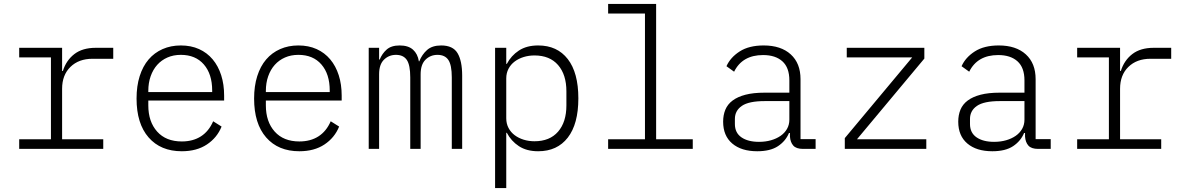

<svg xmlns="http://www.w3.org/2000/svg" viewBox="-20 -760 6040 980"><path d="M78 -49H240V-467H78V-516H297V-398H301Q318 -452 359.5 -484Q401 -516 469 -516H558V-460H452Q382 -460 339.5 -418.5Q297 -377 297 -307V-49H507V0H78Z M908 12Q800 12 738.5 -58.5Q677 -129 677 -257Q677 -321 693 -371.5Q709 -422 738.5 -456.5Q768 -491 810 -509.5Q852 -528 903 -528Q955 -528 996 -509.5Q1037 -491 1065.5 -457Q1094 -423 1109 -376Q1124 -329 1124 -272V-247H737V-222Q737 -139 782 -88.5Q827 -38 908 -38Q965 -38 1005.5 -64Q1046 -90 1068 -141L1111 -114Q1088 -57 1036 -22.5Q984 12 908 12ZM903 -480Q865 -480 834.5 -466.5Q804 -453 782.5 -429Q761 -405 749 -371Q737 -337 737 -296V-290H1063V-298Q1063 -382 1020.5 -431Q978 -480 903 -480Z M1508 12Q1400 12 1338.5 -58.5Q1277 -129 1277 -257Q1277 -321 1293 -371.5Q1309 -422 1338.5 -456.5Q1368 -491 1410 -509.5Q1452 -528 1503 -528Q1555 -528 1596 -509.5Q1637 -491 1665.5 -457Q1694 -423 1709 -376Q1724 -329 1724 -272V-247H1337V-222Q1337 -139 1382 -88.5Q1427 -38 1508 -38Q1565 -38 1605.5 -64Q1646 -90 1668 -141L1711 -114Q1688 -57 1636 -22.5Q1584 12 1508 12ZM1503 -480Q1465 -480 1434.5 -466.5Q1404 -453 1382.5 -429Q1361 -405 1349 -371Q1337 -337 1337 -296V-290H1663V-298Q1663 -382 1620.5 -431Q1578 -480 1503 -480Z M1862 0V-516H1915V-456H1918Q1930 -486 1953.5 -507Q1977 -528 2020 -528Q2064 -528 2088 -506.5Q2112 -485 2118 -447H2120Q2134 -482 2160 -505Q2186 -528 2232 -528Q2292 -528 2315.5 -488.5Q2339 -449 2339 -374V0H2286V-365Q2286 -428 2268.5 -454Q2251 -480 2213 -480Q2177 -480 2152 -455.5Q2127 -431 2127 -381V0H2074V-365Q2074 -428 2056.5 -454Q2039 -480 2001 -480Q1965 -480 1940 -455.5Q1915 -431 1915 -381V0Z M2507 -516H2564V-434H2567Q2589 -476 2628.5 -502Q2668 -528 2727 -528Q2824 -528 2878 -458.5Q2932 -389 2932 -258Q2932 -127 2878 -57.5Q2824 12 2727 12Q2668 12 2628.5 -14Q2589 -40 2567 -82H2564V200H2507ZM2708 -39Q2786 -39 2828.5 -88Q2871 -137 2871 -222V-294Q2871 -379 2828.5 -428Q2786 -477 2708 -477Q2679 -477 2653 -469Q2627 -461 2607 -446Q2587 -431 2575.5 -409Q2564 -387 2564 -360V-156Q2564 -129 2575.5 -107Q2587 -85 2607 -70Q2627 -55 2653 -47Q2679 -39 2708 -39Z M3084 -49H3272V-691H3084V-740H3329V-49H3516V0H3084Z M4079 0Q4044 0 4029 -17Q4014 -34 4012 -63V-81H4007Q3990 -40 3951 -14Q3912 12 3845 12Q3764 12 3717.5 -27.5Q3671 -67 3671 -139Q3671 -173 3682.5 -200.5Q3694 -228 3719.5 -247Q3745 -266 3785 -276.5Q3825 -287 3883 -287H4009V-350Q4009 -415 3973.5 -447Q3938 -479 3875 -479Q3769 -479 3727 -394L3688 -422Q3708 -467 3755.5 -497.5Q3803 -528 3878 -528Q3966 -528 4016 -482.5Q4066 -437 4066 -356V-50H4143V0ZM3854 -36Q3887 -36 3915 -44Q3943 -52 3964 -66.5Q3985 -81 3997 -102Q4009 -123 4009 -149V-244H3883Q3802 -244 3766.5 -219.5Q3731 -195 3731 -153V-127Q3731 -82 3764.5 -59Q3798 -36 3854 -36Z M4292 0V-55L4636 -467H4302V-516H4698V-461L4354 -49H4708V0Z M5279 0Q5244 0 5229 -17Q5214 -34 5212 -63V-81H5207Q5190 -40 5151 -14Q5112 12 5045 12Q4964 12 4917.5 -27.5Q4871 -67 4871 -139Q4871 -173 4882.5 -200.5Q4894 -228 4919.5 -247Q4945 -266 4985 -276.5Q5025 -287 5083 -287H5209V-350Q5209 -415 5173.5 -447Q5138 -479 5075 -479Q4969 -479 4927 -394L4888 -422Q4908 -467 4955.5 -497.5Q5003 -528 5078 -528Q5166 -528 5216 -482.5Q5266 -437 5266 -356V-50H5343V0ZM5054 -36Q5087 -36 5115 -44Q5143 -52 5164 -66.5Q5185 -81 5197 -102Q5209 -123 5209 -149V-244H5083Q5002 -244 4966.5 -219.5Q4931 -195 4931 -153V-127Q4931 -82 4964.5 -59Q4998 -36 5054 -36Z M5478 -49H5640V-467H5478V-516H5697V-398H5701Q5718 -452 5759.5 -484Q5801 -516 5869 -516H5958V-460H5852Q5782 -460 5739.5 -418.5Q5697 -377 5697 -307V-49H5907V0H5478Z"/></svg>

Font: IBM Plex Mono Light
Style: Regular
Weight: 300
Monospace: yes
Designer: Mike Abbink, Paul van der Laan, Pieter van Rosmalen
Foundry: Bold Monday
Version: Version 2.3